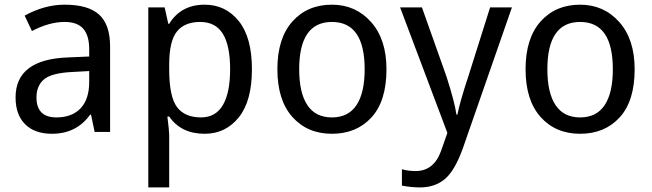

<svg xmlns="http://www.w3.org/2000/svg" viewBox="-20 -567 2802 825"><path d="M386.7 0 371.1 -74.2H367.2Q308.6 7.8 203.1 7.8Q128.9 7.8 87.9 -33.2Q46.9 -74.2 46.9 -148.4Q46.9 -312.5 273.4 -320.3L363.3 -324.2V-355.5Q363.3 -414.1 337.9 -443.4Q312.5 -472.7 257.8 -472.7Q191.4 -472.7 117.2 -433.6L85.9 -500Q171.9 -546.9 257.8 -546.9Q359.4 -546.9 406.2 -503.9Q453.1 -460.9 453.1 -367.2V0ZM363.3 -261.7 293 -257.8Q203.1 -253.9 169.9 -226.6Q136.7 -199.2 136.7 -148.4Q136.7 -105.5 158.2 -84Q179.7 -62.5 222.7 -62.5Q289.1 -62.5 326.2 -101.6Q363.3 -140.6 363.3 -214.8Z M707 -66.4H699.2Q707 -3.9 707 11.7V238.3H617.2V-535.2H687.5L703.1 -464.8H707Q757.8 -546.9 859.4 -546.9Q949.2 -546.9 1005.9 -476.6Q1062.5 -406.2 1062.5 -269.5Q1062.5 -132.8 1005.9 -62.5Q949.2 7.8 859.4 7.8Q757.8 7.8 707 -66.4ZM707 -289.1V-269.5Q707 -152.3 740.2 -107.4Q773.4 -62.5 843.8 -62.5Q906.2 -62.5 937.5 -115.2Q968.8 -168 968.8 -269.5Q968.8 -371.1 937.5 -421.9Q906.2 -472.7 839.8 -472.7Q773.4 -472.7 740.2 -431.6Q707 -390.6 707 -289.1Z M1171.9 -269.5Q1171.9 -402.3 1236.3 -474.6Q1300.8 -546.9 1406.2 -546.9Q1507.8 -546.9 1574.2 -472.7Q1640.6 -398.4 1640.6 -269.5Q1640.6 -132.8 1576.2 -62.5Q1511.7 7.8 1406.2 7.8Q1300.8 7.8 1236.3 -64.5Q1171.9 -136.7 1171.9 -269.5ZM1546.9 -269.5Q1546.9 -371.1 1511.7 -421.9Q1476.6 -472.7 1406.2 -472.7Q1335.9 -472.7 1300.8 -421.9Q1265.6 -371.1 1265.6 -269.5Q1265.6 -168 1300.8 -115.2Q1335.9 -62.5 1406.2 -62.5Q1476.6 -62.5 1511.7 -115.2Q1546.9 -168 1546.9 -269.5Z M1699.2 -535.2H1793L1898.4 -238.3Q1933.6 -128.9 1941.4 -74.2H1945.3Q1957 -132.8 1992.2 -238.3L2085.9 -535.2H2179.7L1968.8 70.3Q1933.6 168 1890.6 203.1Q1847.7 238.3 1785.2 238.3Q1746.1 238.3 1707 230.5V160.2Q1734.4 168 1765.6 168Q1843.8 168 1875 82L1902.3 3.9Z M2238.3 -269.5Q2238.3 -402.3 2302.7 -474.6Q2367.2 -546.9 2472.7 -546.9Q2574.2 -546.9 2640.6 -472.7Q2707 -398.4 2707 -269.5Q2707 -132.8 2642.6 -62.5Q2578.1 7.8 2472.7 7.8Q2367.2 7.8 2302.7 -64.5Q2238.3 -136.7 2238.3 -269.5ZM2613.3 -269.5Q2613.3 -371.1 2578.1 -421.9Q2543 -472.7 2472.7 -472.7Q2402.3 -472.7 2367.2 -421.9Q2332 -371.1 2332 -269.5Q2332 -168 2367.2 -115.2Q2402.3 -62.5 2472.7 -62.5Q2543 -62.5 2578.1 -115.2Q2613.3 -168 2613.3 -269.5Z"/></svg>

Font: Droid Sans Fallback
Style: Regular
Weight: 400
Designer: Steve Matteson
Foundry: Ascender Corporation
Version: 3.00 (Khmer version)